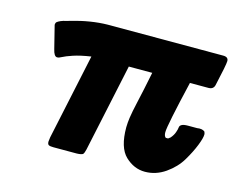

<svg xmlns="http://www.w3.org/2000/svg" viewBox="-73 -563 834 680"><g transform="rotate(15 343.5 -223.5)"><path d="M63 -409.2Q63 -412.1 64 -415Q64.9 -418 67.4 -419.9Q69.8 -421.9 72.5 -423.3Q75.2 -424.8 80.1 -427Q85 -429.2 88.9 -430.2Q92.8 -431.2 100.8 -433.1Q108.9 -435.1 113.8 -437Q182.6 -457 244.1 -458H668Q687 -458 687 -442.9Q687 -429.7 668.9 -350.1Q665 -334 647 -334H579.1Q540 -168 540 -143.1Q540 -128.9 546.9 -124H555.2L563 -129.9Q572.8 -141.1 576.9 -153.1Q581.1 -165 581.5 -171.6Q582 -178.2 589.1 -182.1Q596.2 -186 611.8 -186H645Q663.1 -189 672.9 -181.2Q675.8 -175.3 675.8 -170.9Q675.8 -157.7 664.8 -129.9Q653.8 -102.1 634.5 -69.6Q615.2 -37.1 580.6 -12.9Q545.9 11.2 505.9 11.2Q465.8 11.2 433.8 -19.3Q401.9 -49.8 401.9 -124Q401.9 -132.8 402.8 -141.8Q403.8 -150.9 404.8 -159.4Q405.8 -168 409.4 -186Q413.1 -204.1 416.5 -219Q419.9 -233.9 427.5 -269Q435.1 -304.2 440.9 -334H355L286.1 -11.2Q283.2 2 278.8 6.8Q272.9 10.7 256.8 11.2H170.9Q158.7 11.2 153.8 8.5Q148.9 5.9 148.9 -3.9Q148.9 -5.9 150.9 -20L217.8 -334Q178.7 -328.1 153.3 -319.6Q127.9 -311 117.9 -305.4Q107.9 -299.8 101.1 -299.8Q89.8 -299.8 84 -325.2Q63 -408.2 63 -409.2Z"/></g></svg>

Font: CMU Sans Serif
Style: BoldOblique
Weight: 700
Italic angle: -12°
Version: Version 0.7.0